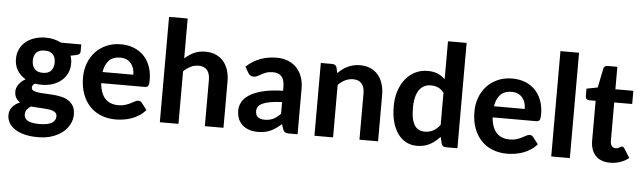

<svg xmlns="http://www.w3.org/2000/svg" viewBox="-52 -904 4269 1274"><g transform="rotate(5 2083.0 -266.5)"><path d="M225.1 -493.2Q254.4 -493.2 280.5 -486.8Q306.6 -480.5 328.6 -468.8H463.4V-422.4Q463.4 -411.6 457.3 -405.3Q451.2 -398.9 437 -396L398.9 -388.2Q407.7 -363.8 407.7 -336.4Q407.7 -300.3 393.8 -271.2Q379.9 -242.2 355.2 -221.7Q330.6 -201.2 297.1 -190.2Q263.7 -179.2 225.1 -179.2Q213.4 -179.2 202.1 -180.2Q190.9 -181.2 179.7 -183.1Q161.6 -171.4 161.6 -155.8Q161.6 -141.6 174.3 -135.3Q187 -128.9 207.5 -126.2Q228 -123.5 254.4 -122.8Q280.8 -122.1 308.3 -119.6Q335.9 -117.2 362.3 -111.3Q388.7 -105.5 409.2 -92.3Q429.7 -79.1 442.4 -57.1Q455.1 -35.2 455.1 -0.5Q455.1 31.7 439.9 62.3Q424.8 92.8 396 116.7Q367.2 140.6 325.2 155Q283.2 169.4 229.5 169.4Q176.8 169.4 137.7 158.7Q98.6 147.9 73.2 130.4Q47.9 112.8 35.4 89.6Q22.9 66.4 22.9 41.5Q22.9 8.8 41.5 -13.9Q60.1 -36.6 92.8 -50.3Q75.7 -60.1 65.2 -77.1Q54.7 -94.2 54.7 -120.6Q54.7 -131.3 58.3 -142.8Q62 -154.3 69.8 -165.8Q77.6 -177.2 88.9 -187.5Q100.1 -197.8 115.7 -206.1Q80.6 -226.1 60.3 -259Q40 -292 40 -336.4Q40 -372.6 54.2 -401.6Q68.4 -430.7 93 -450.9Q117.7 -471.2 151.6 -482.2Q185.5 -493.2 225.1 -493.2ZM340.8 20.5Q340.8 7.3 333.5 -1Q326.2 -9.3 313.5 -13.9Q300.8 -18.6 283.7 -20.8Q266.6 -22.9 247.3 -24.2Q228 -25.4 207.3 -26.4Q186.5 -27.3 166.5 -29.8Q150.4 -19.5 140.4 -5.9Q130.4 7.8 130.4 25.9Q130.4 38.1 135.5 48.3Q140.6 58.6 152.3 65.9Q164.1 73.2 183.6 77.4Q203.1 81.5 231.9 81.5Q262.2 81.5 283 76.9Q303.7 72.3 316.7 64.2Q329.6 56.2 335.2 44.9Q340.8 33.7 340.8 20.5ZM225.1 -258.8Q262.7 -258.8 280.5 -279.3Q298.3 -299.8 298.3 -333.5Q298.3 -367.7 280.5 -387.5Q262.7 -407.2 225.1 -407.2Q188 -407.2 170.2 -387.5Q152.3 -367.7 152.3 -333.5Q152.3 -300.3 170.2 -279.5Q188 -258.8 225.1 -258.8Z M726.6 -492.7Q772.5 -492.7 811 -477.8Q849.6 -462.9 877.4 -434.8Q905.3 -406.7 920.9 -365.7Q936.5 -324.7 936.5 -272Q936.5 -257.8 935.1 -248.8Q933.6 -239.7 930.4 -234.4Q927.2 -229 921.6 -226.8Q916 -224.6 907.7 -224.6H617.7Q620.6 -189.5 630.4 -163.6Q640.1 -137.7 656.2 -121.1Q672.4 -104.5 694.3 -96.4Q716.3 -88.4 743.2 -88.4Q770 -88.4 789.8 -95Q809.6 -101.6 824.5 -109.1Q839.4 -116.7 851.1 -123.3Q862.8 -129.9 874 -129.9Q887.7 -129.9 896.5 -118.7L932.1 -72.8Q912.1 -49.3 887.7 -33.9Q863.3 -18.6 837.2 -9.5Q811 -0.5 784.2 3.4Q757.3 7.3 732.4 7.3Q682.1 7.3 638.7 -9.3Q595.2 -25.9 563 -58.8Q530.8 -91.8 512.5 -140.4Q494.1 -189 494.1 -252.9Q494.1 -302.2 510.3 -345.9Q526.4 -389.6 556.4 -422.1Q586.4 -454.6 629.4 -473.6Q672.4 -492.7 726.6 -492.7ZM729 -404.3Q681.6 -404.3 654.8 -376.7Q627.9 -349.1 620.1 -298.8H825.2Q825.2 -319.8 819.6 -338.9Q814 -357.9 802 -372.6Q790 -387.2 772 -395.8Q753.9 -404.3 729 -404.3Z M1027.8 0V-701.7H1151.9V-436Q1179.7 -461.4 1212.2 -477.1Q1244.6 -492.7 1289.6 -492.7Q1329.1 -492.7 1359.4 -479Q1389.6 -465.3 1410.2 -440.9Q1430.7 -416.5 1441.2 -382.6Q1451.7 -348.6 1451.7 -308.6V0H1327.6V-308.6Q1327.6 -350.1 1308.6 -373Q1289.6 -396 1251.5 -396Q1223.1 -396 1198.5 -383.8Q1173.8 -371.6 1151.9 -349.6V0Z M1888.7 0Q1871.1 0 1861.8 -5.1Q1852.5 -10.3 1847.2 -25.9L1836.4 -58.1Q1817.9 -42 1800.8 -29.8Q1783.7 -17.6 1765.4 -9.3Q1747.1 -1 1726.3 3.2Q1705.6 7.3 1680.2 7.3Q1648.9 7.3 1623 -1.2Q1597.2 -9.8 1578.4 -26.4Q1559.6 -43 1549.3 -67.6Q1539.1 -92.3 1539.1 -124.5Q1539.1 -151.4 1552.7 -178.2Q1566.4 -205.1 1599.4 -226.8Q1632.3 -248.5 1687.3 -262.9Q1742.2 -277.3 1824.2 -279.3V-305.2Q1824.2 -352.1 1804.7 -374Q1785.2 -396 1748.5 -396Q1721.2 -396 1703.4 -389.6Q1685.5 -383.3 1671.9 -375.7Q1658.2 -368.2 1646.5 -361.8Q1634.8 -355.5 1620.1 -355.5Q1607.4 -355.5 1598.4 -362.1Q1589.4 -368.7 1584 -377.9L1561.5 -417Q1603.5 -456.1 1654.3 -475.1Q1705.1 -494.1 1764.2 -494.1Q1806.6 -494.1 1840.3 -480.2Q1874 -466.3 1897.5 -441.2Q1920.9 -416 1933.1 -381.3Q1945.3 -346.7 1945.3 -305.2V0ZM1718.8 -77.1Q1752 -77.1 1776.1 -89.1Q1800.3 -101.1 1824.2 -126V-204.1Q1775.9 -202.1 1743.9 -196Q1711.9 -189.9 1692.9 -180.4Q1673.8 -170.9 1665.8 -158.2Q1657.7 -145.5 1657.7 -130.9Q1657.7 -101.6 1674.1 -89.4Q1690.4 -77.1 1718.8 -77.1Z M2057.6 0V-484.9H2133.8Q2145.5 -484.9 2153.6 -479.5Q2161.6 -474.1 2164.1 -462.9L2172.4 -427.2Q2187 -441.9 2202.6 -453.9Q2218.3 -465.8 2236.3 -474.4Q2254.4 -482.9 2274.7 -487.8Q2294.9 -492.7 2319.3 -492.7Q2358.9 -492.7 2389.2 -479Q2419.4 -465.3 2439.9 -440.9Q2460.4 -416.5 2470.9 -382.6Q2481.4 -348.6 2481.4 -308.6V0H2357.4V-308.6Q2357.4 -350.1 2338.4 -373Q2319.3 -396 2281.2 -396Q2252.9 -396 2228.3 -383.8Q2203.6 -371.6 2181.6 -349.6V0Z M2933.1 0Q2921.9 0 2913.8 -5.6Q2905.8 -11.2 2903.3 -22.5L2892.6 -65.9Q2863.8 -33.2 2826.7 -12.9Q2789.6 7.3 2739.7 7.3Q2701.2 7.3 2668.9 -9.3Q2636.7 -25.9 2613.5 -57.6Q2590.3 -89.4 2577.4 -135.5Q2564.5 -181.6 2564.5 -241.2Q2564.5 -295.4 2579.1 -341.6Q2593.8 -387.7 2620.6 -421.6Q2647.5 -455.6 2685.3 -474.9Q2723.1 -494.1 2769.5 -494.1Q2808.6 -494.1 2836.2 -482.2Q2863.8 -470.2 2885.7 -449.2V-701.7H3009.8V0ZM2783.2 -90.8Q2800.3 -90.8 2814.7 -94.5Q2829.1 -98.1 2841.3 -105Q2853.5 -111.8 2864.5 -121.8Q2875.5 -131.8 2885.7 -145V-358.9Q2867.2 -382.3 2845.5 -391.4Q2823.7 -400.4 2798.8 -400.4Q2774.9 -400.4 2755.1 -390.9Q2735.4 -381.3 2721.4 -361.8Q2707.5 -342.3 2700 -312.3Q2692.4 -282.2 2692.4 -241.2Q2692.4 -199.7 2698.7 -171.1Q2705.1 -142.6 2716.8 -124.8Q2728.5 -106.9 2745.4 -98.9Q2762.2 -90.8 2783.2 -90.8Z M3333.5 -492.7Q3379.4 -492.7 3418 -477.8Q3456.5 -462.9 3484.4 -434.8Q3512.2 -406.7 3527.8 -365.7Q3543.5 -324.7 3543.5 -272Q3543.5 -257.8 3542 -248.8Q3540.5 -239.7 3537.4 -234.4Q3534.2 -229 3528.6 -226.8Q3522.9 -224.6 3514.6 -224.6H3224.6Q3227.5 -189.5 3237.3 -163.6Q3247.1 -137.7 3263.2 -121.1Q3279.3 -104.5 3301.3 -96.4Q3323.2 -88.4 3350.1 -88.4Q3377 -88.4 3396.7 -95Q3416.5 -101.6 3431.4 -109.1Q3446.3 -116.7 3458 -123.3Q3469.7 -129.9 3481 -129.9Q3494.6 -129.9 3503.4 -118.7L3539.1 -72.8Q3519 -49.3 3494.6 -33.9Q3470.2 -18.6 3444.1 -9.5Q3418 -0.5 3391.1 3.4Q3364.3 7.3 3339.4 7.3Q3289.1 7.3 3245.6 -9.3Q3202.1 -25.9 3169.9 -58.8Q3137.7 -91.8 3119.4 -140.4Q3101.1 -189 3101.1 -252.9Q3101.1 -302.2 3117.2 -345.9Q3133.3 -389.6 3163.3 -422.1Q3193.4 -454.6 3236.3 -473.6Q3279.3 -492.7 3333.5 -492.7ZM3335.9 -404.3Q3288.6 -404.3 3261.7 -376.7Q3234.9 -349.1 3227.1 -298.8H3432.1Q3432.1 -319.8 3426.5 -338.9Q3420.9 -357.9 3408.9 -372.6Q3397 -387.2 3378.9 -395.8Q3360.8 -404.3 3335.9 -404.3Z M3758.8 -701.7V0H3634.8V-701.7Z M4026.4 7.3Q3963.4 7.3 3929.7 -29.1Q3896 -65.4 3896 -128.9V-393.6H3852.1Q3842.3 -393.6 3835.4 -400.1Q3828.6 -406.7 3828.6 -419.4V-468.8L3902.3 -482.9L3928.2 -610.8Q3932.6 -630.9 3955.6 -630.9H4020V-481.4H4139.6V-393.6H4020V-137.2Q4020 -115.7 4029.3 -103.8Q4038.6 -91.8 4055.7 -91.8Q4064.9 -91.8 4071 -94Q4077.1 -96.2 4081.5 -99.1Q4085.9 -102.1 4089.6 -104.2Q4093.3 -106.4 4097.7 -106.4Q4103 -106.4 4106.4 -103.8Q4109.9 -101.1 4113.8 -95.2L4151.4 -35.2Q4126 -14.2 4093.5 -3.4Q4061 7.3 4026.4 7.3Z"/></g></svg>

Font: Carlito
Style: Bold
Weight: 700
Designer: Lukasz Dziedzic
Foundry: tyPoland Lukasz Dziedzic
Version: Version 1.104